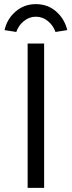

<svg xmlns="http://www.w3.org/2000/svg" viewBox="-20 -911 348 931"><path d="M114 0V-700H154H194V0ZM2 -765Q14 -819 55.5 -855Q97 -891 154 -891Q211 -891 252 -855.5Q293 -820 306 -765L249 -756Q238 -788 212 -809Q186 -830 154 -830Q122 -830 96 -809Q70 -788 59 -756Z"/></svg>

Font: Easer Grotesk Light
Style: Regular
Weight: 300
Designer: Boardeaser, Bonnie Shaver-Troup, Thomas Jockin
Foundry: Lexend
Version: Version 1.008;Glyphs 3.1.2 (3151)